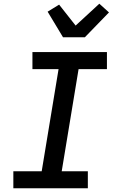

<svg xmlns="http://www.w3.org/2000/svg" viewBox="-20 -1016 640 1036"><path d="M454 0H52V-92H205L296 -643H155V-735H557V-643H404L313 -92H454ZM320 -815 237 -953 299 -991 388 -878 516 -996 568 -949 438 -815Z"/></svg>

Font: Iosevka Semibold Extended
Style: Italic
Weight: 600
Width: 7
Italic angle: -9°
Monospace: yes
Designer: Belleve Invis
Foundry: Belleve Invis
Version: Version 32.5.0; ttfautohint (v1.8.4)